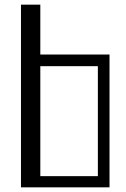

<svg xmlns="http://www.w3.org/2000/svg" viewBox="-20 -804 540 824"><path d="M450 -570V0H70V-784H153V-570ZM400 -48V-520H153V-48Z"/></svg>

Font: Facade Sud
Style: Regular
Weight: 100
Designer: Éléonore Fines
Foundry: Velvetyne Type Foundry
Version: Version 1.001;Glyphs 3.2 (3202)